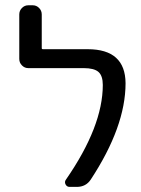

<svg xmlns="http://www.w3.org/2000/svg" viewBox="-20 -735 540 734"><path d="M315.4 -546.9Q459 -546.9 460 -417Q460 -251 327.1 -48.8Q308.6 -20.5 273.4 -20.5H246.1Q235.4 -20.5 230.5 -30.3Q225.6 -40 232.4 -48.8Q373 -252 373 -410.2Q373 -445.3 356.4 -460Q339.8 -474.6 299.8 -474.6H87.9Q74.2 -474.6 64 -484.9Q53.7 -495.1 53.7 -509.8V-679.7Q53.7 -694.3 64 -704.6Q74.2 -714.8 87.9 -714.8H105.5Q119.1 -714.8 129.4 -704.6Q139.6 -694.3 139.6 -679.7V-550.8Q139.6 -546.9 144.5 -546.9Z"/></svg>

Font: Rounded-L Mgen+ 2m regular
Style: Regular
Weight: 400
Designer: [Source Han Sans]
Ryoko NISHIZUKA  (kana & ideographs); Paul D. Hunt (Latin, Greek & Cyrillic); Wenlong ZHANG  (bopomofo
Version: Version 1.059.20150602